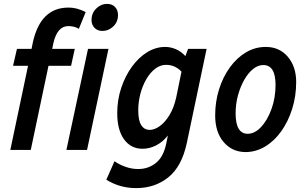

<svg xmlns="http://www.w3.org/2000/svg" viewBox="-20 -770 1575 986"><path d="M33 0 124 -432H47L67 -519H142L149 -554Q189 -731 331 -731Q356 -731 378.5 -724.5Q401 -718 420 -708L385 -622Q372 -630 358 -633Q344 -636 331 -636Q274 -636 254 -548L248 -519H364L345 -432H229L138 0ZM450 -667Q450 -703 474.5 -726.5Q499 -750 530 -750Q556 -750 571 -734Q586 -718 586 -693Q586 -657 561.5 -634Q537 -611 506 -611Q481 -611 465.5 -627Q450 -643 450 -667ZM321 0 432 -519H537L427 0Z M526 153 568 58Q592 75 624 86.5Q656 98 690 98Q742 98 781 66.5Q820 35 834 -34L842 -74Q815 -40 781 -23Q747 -6 712 -6Q652 -6 617 -54.5Q582 -103 582 -189Q582 -257 602.5 -318.5Q623 -380 657.5 -427.5Q692 -475 736 -502Q780 -529 828 -529Q856 -529 883 -517.5Q910 -506 932 -482L946 -519H1041L939 -34Q913 86 844 141Q775 196 680 196Q636 196 598 185Q560 174 526 153ZM690 -203Q690 -151 705.5 -127Q721 -103 749 -103Q773 -103 800 -122Q827 -141 850 -178.5Q873 -216 885 -270L912 -402Q895 -420 875 -428.5Q855 -437 833 -437Q803 -437 777 -417Q751 -397 731.5 -363.5Q712 -330 701 -288.5Q690 -247 690 -203Z M1085 -177Q1085 -248 1105 -311.5Q1125 -375 1160.5 -424Q1196 -473 1243 -501Q1290 -529 1345 -529Q1415 -529 1458 -478.5Q1501 -428 1501 -349Q1501 -276 1480.5 -211Q1460 -146 1424.5 -96Q1389 -46 1341.5 -17.5Q1294 11 1240 11Q1171 10 1128 -41Q1085 -92 1085 -177ZM1190 -188Q1190 -83 1252 -83Q1288 -83 1320.5 -117.5Q1353 -152 1374 -209.5Q1395 -267 1395 -334Q1395 -436 1332 -436Q1305 -436 1279.5 -415.5Q1254 -395 1234 -359.5Q1214 -324 1202 -280Q1190 -236 1190 -188Z"/></svg>

Font: Radio Canada Condensed Medium
Style: Italic
Weight: 500
Width: 3
Italic angle: -12°
Designer: Charles Daoud, Etienne Aubert Bonn, Alexandre Saumier Demers, Jacques Le Bailly
Foundry: Radio-Canada
Version: Version 2.104; ttfautohint (v1.8.4.7-5d5b);gftools[0.9.28.de